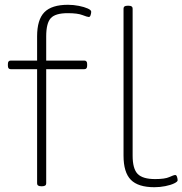

<svg xmlns="http://www.w3.org/2000/svg" viewBox="-20 -776 762 802"><path d="M152 2Q135 2 135 -10V-487H25Q13 -487 13 -501V-509Q13 -523 25 -523H135V-624Q135 -694 165.5 -725Q196 -756 264 -756Q287 -756 309.5 -751.5Q332 -747 346.5 -740.5Q361 -734 361 -727Q361 -721 358.5 -713Q356 -705 351 -705Q345 -705 324.5 -713Q304 -721 263 -721Q211 -721 192 -700Q173 -679 173 -624V-523H332Q344 -523 344 -509V-501Q344 -487 332 -487H173V-10Q173 2 156 2ZM625 6Q557 6 526.5 -25Q496 -56 496 -126V-740Q496 -752 512 -752H518Q534 -752 534 -740V-126Q534 -71 555 -49.5Q576 -28 628 -28Q669 -28 687.5 -36.5Q706 -45 712 -45Q717 -45 719.5 -37Q722 -29 722 -23Q722 -17 707.5 -10Q693 -3 670.5 1.5Q648 6 625 6Z"/></svg>

Font: Asap Expanded Thin
Style: Regular
Weight: 100
Width: 7
Designer: Pablo Cosgaya
Foundry: Omnibus-Type
Version: Version 3.001; ttfautohint (v1.8.4.7-5d5b)